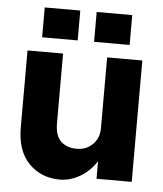

<svg xmlns="http://www.w3.org/2000/svg" viewBox="-51 -727 668 788"><g transform="rotate(5 283.0 -333.0)"><path d="M315.5 -682H462V-559H315.5ZM101.5 -682H248V-559H101.5ZM193 -213.5Q193 -161.5 217.5 -138.5Q242 -115.5 283 -115.5Q322 -115.5 348.2 -141.5Q374.5 -167.5 374.5 -208V-500H519.5V0H374.5V-72.5Q347 -29.5 306.5 -6.5Q266 16.5 225 16.5Q147.5 16.5 97 -34.8Q46.5 -86 46.5 -183V-500H193Z"/></g></svg>

Font: Overused Grotesk
Style: Bold
Weight: 710
Version: Version 0.004